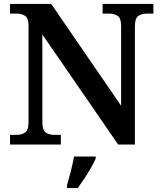

<svg xmlns="http://www.w3.org/2000/svg" viewBox="-20 -734 820 975"><path d="M31 0V-49H64Q89 -49 107 -60.5Q125 -72 125 -117V-601Q125 -643 106.5 -654Q88 -665 64 -665H31V-714H240L595 -197V-601Q595 -643 576.5 -654Q558 -665 534 -665H501V-714H759V-665H727Q701 -665 683 -653.5Q665 -642 665 -597V0H580L195 -559V-117Q195 -72 213 -60.5Q231 -49 257 -49H289V0ZM320 208Q329 177 339.5 136Q350 95 356 61H466V71Q457 92 441.5 119Q426 146 408.5 172.5Q391 199 375 221H320Z"/></svg>

Font: Noto Nastaliq Urdu SemiBold
Style: Regular
Weight: 600
Version: Version 3.007